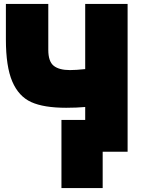

<svg xmlns="http://www.w3.org/2000/svg" viewBox="-20 -743 720 978"><path d="M10 -723H226V-489Q226 -430 253.5 -408Q281 -386 336 -386Q366 -386 414 -391V-723H630V30H503V215H293V-132H414V-198Q370 -194 317 -194Q203 -194 139 -223Q75 -252 42.5 -328Q10 -404 10 -542Z"/></svg>

Font: Repo
Style: ExtraBlack
Weight: 1000
Designer: Stefan Peev
Foundry: Context Ltd
Version: Version 001.000